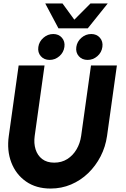

<svg xmlns="http://www.w3.org/2000/svg" viewBox="-20 -1079 729 1112"><path d="M273 13Q189 13 130.5 -28Q72 -69 45.5 -138.2Q19 -207.5 31 -292L88 -700H238L181 -292Q175 -249.5 186 -214.2Q197 -179 224.2 -158Q251.5 -137 294 -137Q337 -137 369.8 -157.8Q402.5 -178.5 423.2 -213.8Q444 -249 450 -292L507 -700H657L600 -292Q591 -228.5 562.5 -173.2Q534 -118 490.5 -76Q447 -34 391.5 -10.5Q336 13 273 13ZM267.5 -732Q235.5 -732 216.5 -753.5Q197.5 -775 202 -807Q206.5 -838.5 231.5 -860.2Q256.5 -882 288.5 -882Q320 -882 338.8 -860.2Q357.5 -838.5 353 -807Q348.5 -775 323.8 -753.5Q299 -732 267.5 -732ZM487.5 -732Q455.5 -732 436.5 -753.5Q417.5 -775 422 -807Q426.5 -838.5 451.5 -860.2Q476.5 -882 508.5 -882Q540 -882 558.8 -860.2Q577.5 -838.5 573 -807Q568.5 -775 543.8 -753.5Q519 -732 487.5 -732ZM318.5 -915 242 -1059H342L410.5 -965L504 -1059H604L488.5 -915Z"/></svg>

Font: Urbanist Black
Style: Italic
Weight: 900
Italic angle: -8°
Designer: Corey Hu
Foundry: Corey Hu
Version: Version 1.330; ttfautohint (v1.8.4.7-5d5b)